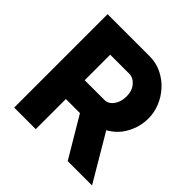

<svg xmlns="http://www.w3.org/2000/svg" viewBox="-181 -871 1032 1032"><g transform="rotate(45 335.0 -355.0)"><path d="M232 -229H339L475 0H660L504 -264Q559 -294 589 -349Q620 -405 620 -470Q620 -514 602.5 -557Q585 -600 554 -634Q522 -669 479.5 -689.5Q437 -710 388 -710H68V0H232ZM377 -566Q407 -566 430 -539Q453 -512 453 -470Q453 -428 432.5 -400Q412 -372 382 -372H232V-566Z"/></g></svg>

Font: RT Raleway ExtraBold
Style: Regular
Weight: 400
Designer: Matt McInerney, Pablo Impallari, Rodrigo Fuenzalida — Edited by Milan Moffatt in April 2016
Foundry: Matt McInerney, Pablo Impallari, Rodrigo Fuenzalida — Edited by Milan Moffatt in April 2016
Version: Version 3.001